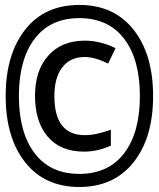

<svg xmlns="http://www.w3.org/2000/svg" viewBox="-20 -744 640 774"><path d="M299.8 -724.1Q439.5 -724.1 518.3 -624.5Q597.2 -524.9 597.2 -356.9Q597.2 -188.5 518.1 -89.4Q439 9.8 299.8 9.8Q160.2 9.8 81.5 -89.6Q2.9 -189 2.9 -356.9Q2.9 -524.4 81.3 -624.3Q159.7 -724.1 299.8 -724.1ZM299.8 -43Q417 -43 480.5 -126.2Q543.9 -209.5 543.9 -356.9Q543.9 -504.4 480.5 -587.6Q417 -670.9 299.8 -670.9Q182.6 -670.9 119.4 -587.4Q56.2 -503.9 56.2 -356.9Q56.2 -210 119.4 -126.5Q182.6 -43 299.8 -43ZM426.8 -221.2V-157.2Q374.5 -132.8 318.8 -132.8Q223.6 -132.8 172.4 -193.1Q121.1 -253.4 121.1 -357.9Q121.1 -460 174.8 -520Q228.5 -580.1 321.8 -580.1Q384.3 -580.1 445.8 -549.8L416 -487.8Q362.3 -514.2 321.8 -514.2Q262.7 -514.2 231 -472.4Q199.2 -430.7 199.2 -356.9Q199.2 -199.2 321.8 -199.2Q367.7 -199.2 426.8 -221.2Z"/></svg>

Font: Apple Sans Adjectives
Style: Regular
Weight: 400
Monospace: yes
Foundry: Apple Sans Adjectives
Version: Version 0.01